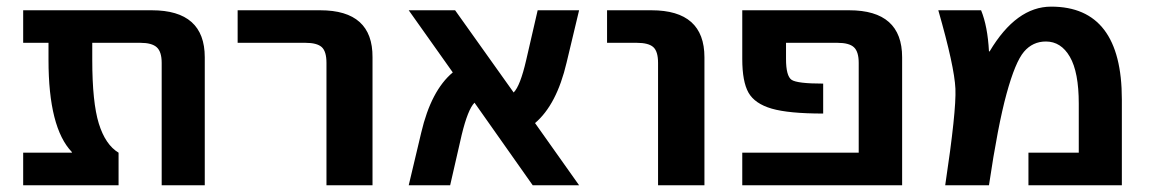

<svg xmlns="http://www.w3.org/2000/svg" viewBox="-20 -550 3414 570"><path d="M587.9 0H460V-363.3Q460 -396.5 445.3 -409.7Q430.7 -422.9 396.5 -422.9H253.9V-372.1Q253.9 -246.1 273.4 -183.1Q293 -120.1 332 -96.7V0H48.8V-96.7H193.4V-98.6Q124 -170.9 124 -372.1V-422.9H48.8V-519.5H430.7Q587.9 -519.5 587.9 -379.9Z M685.5 -422.9V-519.5H930.7Q1086.9 -519.5 1085.9 -379.9V0H949.2V-363.3Q949.2 -397.5 935.1 -410.2Q920.9 -422.9 886.7 -422.9Z M1699.2 0H1561.5L1388.7 -245.1Q1369.1 -225.6 1350.6 -149.4L1316.4 0H1193.4L1230.5 -156.2Q1259.8 -281.2 1324.2 -335L1193.4 -519.5H1331.1L1504.9 -275.4Q1524.4 -294.9 1542 -371.1L1576.2 -519.5H1699.2L1662.1 -364.3Q1632.8 -239.3 1568.4 -184.6Z M1782.2 -422.9V-519.5H1914.1Q2071.3 -519.5 2071.3 -379.9V0H1933.6V-363.3Q1933.6 -397.5 1919.4 -410.2Q1905.3 -422.9 1870.1 -422.9Z M2658.2 0H2183.6V-96.7H2529.3V-363.3Q2529.3 -396.5 2515.1 -409.7Q2501 -422.9 2465.8 -422.9H2313.5V-375Q2313.5 -324.2 2330.1 -313Q2346.7 -301.8 2423.8 -301.8V-212.9Q2321.3 -212.9 2271 -227.5Q2220.7 -242.2 2202.1 -274.9Q2183.6 -307.6 2183.6 -375V-519.5H2501Q2658.2 -519.5 2658.2 -379.9Z M2916 -397.5H2918Q2997.1 -530.3 3100.6 -530.3Q3310.5 -530.3 3310.5 -254.9V0H3033.2V-96.7H3182.6V-242.2Q3182.6 -335.9 3156.2 -381.3Q3129.9 -426.8 3085 -426.8Q3045.9 -426.8 3020 -396.5Q2994.1 -366.2 2968.3 -272Q2942.4 -177.7 2916 0H2786.1Q2819.3 -220.7 2816.4 -286.6Q2813.5 -352.5 2765.6 -519.5H2892.6Q2912.1 -471.7 2916 -397.5Z"/></svg>

Font: Mgen+ 1c bold
Style: Bold
Weight: 700
Designer: [Source Han Sans]
Ryoko NISHIZUKA  (kana & ideographs); Paul D. Hunt (Latin, Greek & Cyrillic); Wenlong ZHANG  (bopomofo
Version: Version 1.059.20150602